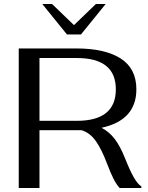

<svg xmlns="http://www.w3.org/2000/svg" viewBox="-20 -943 741 963"><path d="M689 -8V0H580Q563 -19 548.5 -48Q534 -77 517 -122Q489 -196 460 -236.5Q431 -277 389 -290H363H178V0H74V-700H363Q507 -700 585.5 -649.5Q664 -599 664 -495Q664 -340 489 -302Q527 -283 555 -246.5Q583 -210 608 -147Q631 -89 650.5 -54.5Q670 -20 689 -8ZM365 -337Q561 -337 561 -495Q561 -652 365 -652H178V-337ZM192 -923H241L351 -817L461 -923H510L386 -770H316Z"/></svg>

Font: Fahkwang
Style: Regular
Weight: 400
Version: Version 1.000; ttfautohint (v1.6)